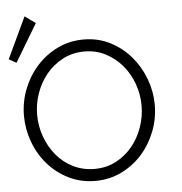

<svg xmlns="http://www.w3.org/2000/svg" viewBox="-58 -913 925 974"><g transform="rotate(-5 405.0 -426.5)"><path d="M389 5Q315 5 253.5 -25.5Q192 -56 148 -106.5Q104 -157 80 -222Q56 -287 56 -355Q56 -426 81.5 -491Q107 -556 152 -606Q197 -656 258 -685.5Q319 -715 390 -715Q465 -715 526 -683.5Q587 -652 630.5 -601Q674 -550 698 -485.5Q722 -421 722 -354Q722 -283 696.5 -218Q671 -153 626.5 -103.5Q582 -54 521 -24.5Q460 5 389 5ZM157 -819 42 -627 4 -648 103 -858ZM123 -355Q123 -297 142.5 -243Q162 -189 197 -147Q232 -105 281.5 -80.5Q331 -56 390 -56Q451 -56 500 -82Q549 -108 583.5 -150.5Q618 -193 636.5 -246.5Q655 -300 655 -355Q655 -413 635.5 -467Q616 -521 580.5 -562.5Q545 -604 496.5 -629Q448 -654 390 -654Q329 -654 279.5 -628Q230 -602 195.5 -560Q161 -518 142 -464.5Q123 -411 123 -355Z"/></g></svg>

Font: Rising Sun Light
Style: Regular
Weight: 300
Designer: Matt McInerney, Pablo Impallari, Rodrigo Fuenzalida (Raleway font), Stephen Hutchings (Greek), Cristiano Sobral (main ch
Foundry: The Rising Sun Project Authors
Version: Version 4.327; ttfautohint (v1.8.4.7-5d5b-dirty)